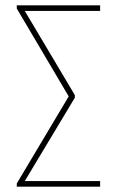

<svg xmlns="http://www.w3.org/2000/svg" viewBox="-20 -701 439 721"><path d="M356 -681V-660H73L261 -344V-334L73 -21H356V0H43V-12L238 -339L43 -669V-681Z"/></svg>

Font: Fira Sans Extra Condensed Thin
Style: Regular
Weight: 250
Width: 1
Designer: Carrois Corporate & Edenspiekermann AG
Foundry: Carrois Corporate GbR & Edenspiekermann AG
Version: Version 4.203